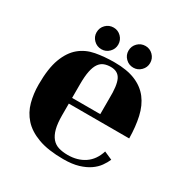

<svg xmlns="http://www.w3.org/2000/svg" viewBox="-169 -811 989 1022"><g transform="rotate(30 325.5 -300.5)"><path d="M173 -604Q173 -632 192.5 -651.5Q212 -671 240 -671Q267 -671 286.5 -651.5Q306 -632 306 -604Q306 -577 286.5 -557.5Q267 -538 240 -538Q212 -538 192.5 -557.5Q173 -577 173 -604ZM369 -604Q369 -632 388.5 -651.5Q408 -671 436 -671Q463 -671 482.5 -651.5Q502 -632 502 -604Q502 -577 482.5 -557.5Q463 -538 436 -538Q408 -538 388.5 -557.5Q369 -577 369 -604ZM580 -55Q571 -34 555 -11.5Q539 11 513 29Q487 47 449 58.5Q411 70 357 70Q263 70 202 47.5Q141 25 106.5 -13.5Q72 -52 58.5 -102.5Q45 -153 45 -209Q45 -308 67.5 -368Q90 -428 129 -460.5Q168 -493 221.5 -503Q275 -513 337 -513Q414 -513 465.5 -491.5Q517 -470 548 -429.5Q579 -389 592 -331Q605 -273 606 -201H235V-130Q235 -80 243.5 -47.5Q252 -15 268.5 4.5Q285 24 309.5 31.5Q334 39 366 39Q426 39 469 10Q512 -19 530 -77ZM332 -482Q309 -482 291 -475Q273 -468 260.5 -450Q248 -432 241.5 -400.5Q235 -369 235 -319V-236H408V-331Q410 -413 393 -447.5Q376 -482 332 -482Z"/></g></svg>

Font: Cafe24 ClassicType
Style: Regular
Weight: 400
Designer: Cafe24 thkim, hmlim, mnelim & 4IR
Foundry: Cafe24
Version: Version 1.000